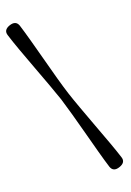

<svg xmlns="http://www.w3.org/2000/svg" viewBox="-138 -812 691 1013"><g transform="rotate(-15 207.0 -305.5)"><path d="M181 -294Q196 -257.5 216.2 -203.5Q236.5 -149.5 258 -89.8Q279.5 -30 299.5 24.2Q319.5 78.5 335 116Q349.5 147 386 130.5Q423 114 409 82.5Q394.5 47.5 370.5 -4Q346.5 -55.5 319 -113Q291.5 -170.5 266.8 -223.8Q242 -277 226 -314.5Q210 -352.5 189.2 -408Q168.5 -463.5 146.8 -524Q125 -584.5 105 -638.2Q85 -692 70.5 -727Q56 -758 19 -741.5Q-17.5 -725 -3.5 -693.5Q12 -655.5 36.5 -602.8Q61 -550 88.5 -492.5Q116 -435 140.5 -382.8Q165 -330.5 181 -294Z"/></g></svg>

Font: Fraunces 72pt S000 Black
Style: Regular
Weight: 900
Version: Version 1.000; ttfautohint (v1.8.3)